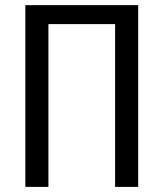

<svg xmlns="http://www.w3.org/2000/svg" viewBox="-20 -731 640 751"><path d="M520.5 0V-710.9H79.1V0H169.4V-636.7H430.2V0Z"/></svg>

Font: Roboto Mono
Style: Regular
Weight: 400
Monospace: yes
Designer: Google
Version: Version 3.000